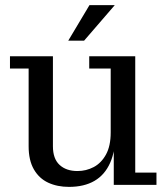

<svg xmlns="http://www.w3.org/2000/svg" viewBox="-20 -723 649 751"><path d="M250 8Q204 8 168.5 -8.5Q133 -25 112.5 -60.5Q92 -96 92 -151V-455H19V-503H187V-151Q187 -102 213 -78Q239 -54 283 -54Q317 -54 346.5 -69.5Q376 -85 394.5 -118.5Q413 -152 413 -205L432 -206Q432 -134 411 -86.5Q390 -39 349.5 -15.5Q309 8 250 8ZM425 0V-167L413 -165V-455H329V-503H509V-48H592V0ZM247 -564 330 -703H429L309 -564Z"/></svg>

Font: Montagu Slab
Style: Bold
Weight: 700
Designer: Florian Karsten
Foundry: Florian Karsten
Version: Version 1.000